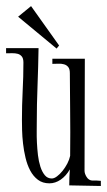

<svg xmlns="http://www.w3.org/2000/svg" viewBox="-27 -721 355 638"><path d="M203.1 -105Q203.1 -118.7 203.6 -132.1Q204.1 -145.5 205.1 -158.2Q192.4 -136.2 174.6 -124Q156.7 -111.8 137.2 -111.8Q114.7 -111.8 99.1 -123.5Q83.5 -135.3 73.5 -154.1Q63.5 -172.9 57.9 -196.5Q52.2 -220.2 49.6 -243.7Q46.9 -267.1 46.4 -288.1Q45.9 -309.1 45.9 -323.2Q45.9 -371.6 48.3 -418.7Q50.8 -465.8 50.8 -513.2Q50.8 -526.9 45.4 -533.4Q40 -540 31.7 -542.2Q23.4 -544.4 13.2 -544.2Q2.9 -543.9 -6.8 -543.9V-561H101.1Q100.1 -498.5 97.7 -436Q95.2 -373.5 95.2 -311Q95.2 -301.8 95 -284.7Q94.7 -267.6 95.7 -247.1Q96.7 -226.6 99.1 -205.6Q101.6 -184.6 107.2 -167.2Q112.8 -149.9 121.8 -138.9Q130.9 -127.9 145 -127.9Q153.3 -127.9 162.8 -135.3Q172.4 -142.6 181.2 -153.6Q189.9 -164.6 196.8 -177.7Q203.6 -190.9 206.1 -203.1Q207 -284.7 206.1 -353Q205.1 -421.4 205.1 -478Q205.1 -491.7 199.7 -498.3Q194.3 -504.9 185.8 -507.3Q177.2 -509.8 167 -509.3Q156.7 -508.8 147 -508.8V-525.9H254.9L253.9 -153.8Q253.9 -144 260.7 -133.1Q267.6 -122.1 278.8 -121.1Q286.6 -121.1 293.5 -121.1Q300.3 -121.1 308.1 -120.1V-103ZM169.4 -569.8 161.1 -559.6 33.2 -665.5 76.2 -700.7Z"/></svg>

Font: Bigelow Rules
Style: Regular
Weight: 400
Designer: Astigmatic (AOETI)
Foundry: Astigmatic (AOETI)
Version: Version 1.001